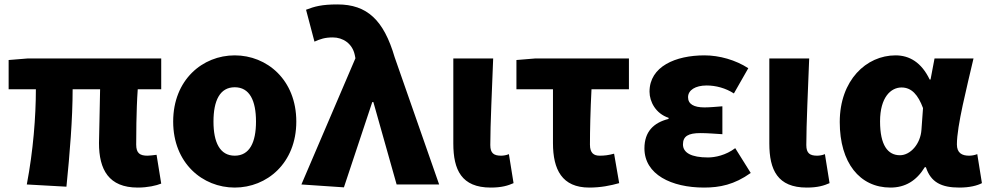

<svg xmlns="http://www.w3.org/2000/svg" viewBox="-20 -833 4457 867"><path d="M602 14C647 14 686 5 708 -4L687 -134C671 -132 656 -130 646 -130C612 -130 595 -141 595 -180C595 -204 595 -333 602 -430H708V-569H105L19 -562V-430H142C142 -307 130 -152 101 0L280 10C295 -138 308 -296 308 -430H432C431 -338 427 -219 427 -187C427 -67 471 14 602 14Z M1040 14C1185 14 1318 -96 1318 -284C1318 -473 1185 -583 1040 -583C895 -583 762 -473 762 -284C762 -96 895 14 1040 14ZM1040 -130C973 -130 944 -190 944 -284C944 -379 973 -439 1040 -439C1107 -439 1136 -379 1136 -284C1136 -190 1107 -130 1040 -130Z M1533 13 1661 -372H1666L1771 0H1963L1762 -575C1713 -742 1638 -813 1504 -813C1433 -813 1401 -804 1362 -789L1400 -645C1427 -657 1447 -664 1483 -664C1528 -664 1571 -637 1582 -585L1585 -570L1341 0Z M2196 14C2246 14 2274 5 2299 -6L2278 -137C2267 -132 2252 -130 2243 -130C2210 -130 2194 -141 2194 -178C2194 -269 2202 -438 2207 -569H2027V-185C2027 -66 2064 14 2196 14Z M2641 14C2693 14 2737 5 2776 -6L2753 -139C2727 -132 2709 -130 2688 -130C2662 -130 2644 -141 2644 -180C2644 -242 2646 -335 2651 -430H2820V-569H2397L2312 -562V-430H2477V-187C2477 -67 2518 14 2641 14Z M3159 14C3230 14 3296 1 3370 -52L3300 -164C3258 -132 3209 -122 3177 -122C3102 -122 3064 -143 3064 -181C3064 -218 3088 -232 3143 -232C3174 -232 3209 -229 3242 -227V-353C3216 -351 3185 -348 3161 -348C3113 -348 3087 -363 3087 -394C3087 -426 3120 -447 3171 -447C3213 -447 3257 -435 3294 -411L3359 -525C3302 -562 3229 -583 3161 -583C3031 -583 2913 -533 2913 -419C2913 -374 2941 -320 2999 -301V-296C2931 -279 2890 -238 2890 -163C2890 -45 3012 14 3159 14Z M3623 14C3673 14 3701 5 3726 -6L3705 -137C3694 -132 3679 -130 3670 -130C3637 -130 3621 -141 3621 -178C3621 -269 3629 -438 3634 -569H3454V-185C3454 -66 3491 14 3623 14Z M4001 14C4067 14 4118 -16 4156 -78H4161C4183 -10 4231 14 4312 14C4359 14 4393 5 4414 -6L4393 -137C4380 -132 4367 -130 4356 -130C4324 -130 4301 -142 4301 -181C4301 -265 4346 -439 4376 -569H4200L4182 -474H4178C4141 -551 4087 -583 4024 -583C3892 -583 3772 -471 3772 -282C3772 -98 3862 14 4001 14ZM4044 -132C3989 -132 3954 -177 3954 -285C3954 -394 4003 -438 4051 -438C4097 -438 4126 -404 4148 -345L4141 -248C4137 -183 4091 -132 4044 -132Z"/></svg>

Font: Noto Sans T Chinese Black
Style: Bold
Weight: 900
Designer: Ryoko NISHIZUKA (kana & ideographs); Paul D. Hunt (Latin, Greek & Cyrillic); Wenlong ZHANG (bopomofo); Sandoll Communica
Foundry: Adobe Systems Incorporated
Version: Version 1.000;PS 1;hotconv 1.0.78;makeotf.lib2.5.61930